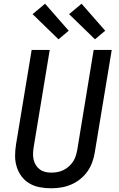

<svg xmlns="http://www.w3.org/2000/svg" viewBox="-20 -1003 640 1031"><path d="M255 8Q224 8 194 2.5Q164 -3 139 -17.5Q114 -32 96.5 -55Q79 -78 70 -106.5Q61 -135 61 -165.5Q61 -196 66 -227L150 -735H247L161 -214Q158 -196 157.5 -179Q157 -162 160.5 -146Q164 -130 172.5 -116.5Q181 -103 193.5 -93.5Q206 -84 222 -80Q238 -76 255 -76Q271 -76 288 -79Q305 -82 320.5 -89.5Q336 -97 349.5 -109Q363 -121 372.5 -135.5Q382 -150 387 -166.5Q392 -183 395 -199L483 -735H580L489 -185Q485 -159 475.5 -132.5Q466 -106 450 -83Q434 -60 411 -41.5Q388 -23 362 -12Q336 -1 309 3.5Q282 8 255 8ZM490 -792 351 -927 418 -983 545 -838ZM294 -792 155 -927 222 -983 349 -838Z"/></svg>

Font: Iosevka Medium Extended
Style: Italic
Weight: 500
Width: 7
Italic angle: -9°
Monospace: yes
Designer: Belleve Invis
Foundry: Belleve Invis
Version: Version 32.5.0; ttfautohint (v1.8.4)